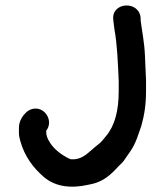

<svg xmlns="http://www.w3.org/2000/svg" viewBox="-20 -692 609 710"><path d="M403.3 -582.9C413.6 -526.5 415.8 -461.6 419 -393.4V-355C419 -283.4 404.8 -227.3 372 -188.6C360 -174 352.6 -164.3 343.8 -158.4C307.4 -129.9 292.8 -107.7 257 -103H241.5C217.7 -112.7 188.8 -132.8 172.7 -153.4C163 -165.8 151 -184 151 -203V-208.9C175.5 -239.4 153.9 -286.3 116.4 -290.3C93.9 -292.7 77.5 -279.1 68 -267.1C58.1 -254.7 50 -239.2 50 -219V-202C50 -190.9 51.5 -183.5 55.1 -170.6C70.8 -113.1 104.3 -69.9 142.7 -37C158 -23.9 188.9 -4 235.9 -2C272.1 -0.3 295.5 -6.8 315.7 -10.7C377.8 -22.9 408.1 -69 425.5 -84.2C434.4 -92 441 -101.3 447.9 -112.3L461.5 -131.7C483 -162.8 490.8 -193.4 502.9 -227.5C513.7 -266.6 520 -304.2 520 -355V-395.6C519.3 -410.4 518.7 -425.6 518 -441.1L516 -487.1C513.9 -536.1 505 -577.2 500 -616.6V-626.1C494 -691.8 390.5 -684.4 398.9 -618.5C400.4 -606.1 401.2 -596.6 403.3 -582.9Z"/></svg>

Font: NumbBunny
Style: Bk
Weight: 400
Designer: Robert Jablonski
Foundry: Cannot Into Space Fonts
Version: Version 1.0